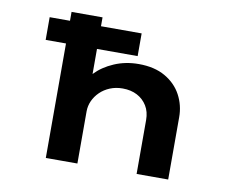

<svg xmlns="http://www.w3.org/2000/svg" viewBox="-79 -849 1214 958"><g transform="rotate(10 527.5 -370.0)"><path d="M106 -580V-695H572V-580ZM209 0V-740H366V-383L318 -368Q329 -414 366.5 -453.5Q404 -493 461 -517.5Q518 -542 585 -542Q665 -542 719.5 -510.5Q774 -479 801.5 -427.5Q829 -376 829 -316V0H669V-273Q669 -315 650.5 -345Q632 -375 600.5 -391.5Q569 -408 527 -408Q492 -408 463 -396Q434 -384 413 -363.5Q392 -343 380.5 -317.5Q369 -292 369 -264V0H289Q249 0 229 0Q209 0 209 0Z"/></g></svg>

Font: Lexend Zetta
Style: Bold
Weight: 700
Designer: Bonnie Shaver-Troup, Thomas Jockin
Foundry: Lexend
Version: Version 1.007